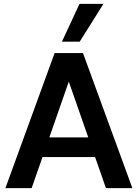

<svg xmlns="http://www.w3.org/2000/svg" viewBox="-20 -975 714 995"><path d="M8 0 263 -700H410L666 0H529L310 -628H363L144 0ZM126 -161 161 -263H513L548 -161ZM301 -759 392 -955H516L393 -759Z"/></svg>

Font: Host Grotesk Light
Style: Bold
Weight: 700
Version: Version 1.003